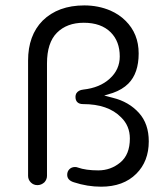

<svg xmlns="http://www.w3.org/2000/svg" viewBox="-20 -703 634 724"><path d="M453.1 -625Q429.7 -648.4 396.5 -663.1Q350.6 -682.6 297.9 -682.6Q199.2 -682.6 140.6 -625Q85.9 -569.3 85.9 -474.6V-40Q85.9 -25.4 96.2 -15.1Q106.4 -4.9 121.1 -4.9Q135.7 -4.9 147.5 -15.6Q157.2 -26.4 157.2 -40V-463.9Q157.2 -542 194.8 -579.6Q232.4 -617.2 295.9 -617.2Q361.3 -617.2 397.5 -581.1Q431.6 -546.9 431.6 -490.2Q431.6 -440.4 393.6 -406.2Q356.4 -372.1 293.9 -365.2Q275.4 -363.3 267.6 -350.6Q264.6 -344.7 264.6 -337.9Q264.6 -324.2 272 -317.4Q279.3 -310.5 293 -310.5Q387.7 -310.5 436.5 -260.7Q469.7 -228.5 469.7 -180.7Q469.7 -120.1 433.6 -90.3Q397.5 -60.5 350.6 -60.5Q303.7 -60.5 273.4 -71.3Q269.5 -73.2 262.7 -73.2Q250 -73.2 241.7 -64.9Q233.4 -56.6 233.4 -43.9Q233.4 -23.4 258.8 -15.6Q309.6 1 361.3 1Q445.3 1 494.1 -47.9Q541 -94.7 541 -169.9Q541 -236.3 503.9 -277.3Q465.8 -319.3 406.2 -334L373 -342.8L405.3 -352.5Q441.4 -365.2 463.9 -387.7Q502.9 -426.8 502.9 -501.5Q502.9 -576.2 453.1 -625Z"/></svg>

Font: FakePearl
Style: ExtraLight
Weight: 300
Version: Version 1.2